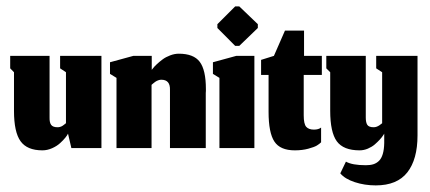

<svg xmlns="http://www.w3.org/2000/svg" viewBox="-20 -455 1322 590"><path d="M189 -44.3 199.3 0H291.7V-283.3H164.7V-245L182.7 -233V-76.3Q181.7 -75.7 179.8 -74.2Q178 -72.7 177.2 -72Q176.3 -71.3 174.7 -70.2Q173 -69 172 -68.3Q171 -67.7 169.3 -66.8Q167.7 -66 166.5 -65.7Q165.3 -65.3 163.7 -64.8Q162 -64.3 160.3 -64.2Q158.7 -64 156.7 -64Q142.7 -64 137.3 -71.2Q132 -78.3 132.3 -93.3V-283.3H11.3V-245L23 -233V-114.3Q23 -49 43.2 -21Q63.3 7 110.3 7Q125.3 7 140 0.5Q154.7 -6 164.7 -15.2Q174.7 -24.3 180.8 -32Q187 -39.7 189 -44.3Z M445.7 0V-194.3Q446.3 -195 448.2 -196.5Q450 -198 450.8 -198.7Q451.7 -199.3 453.5 -200.8Q455.3 -202.3 456.3 -203Q457.3 -203.7 459 -204.8Q460.7 -206 462 -206.5Q463.3 -207 465.2 -207.8Q467 -208.7 468.5 -209Q470 -209.3 471.8 -209.7Q473.7 -210 475.7 -210Q503.3 -210 502.3 -178.7V0H612.3V-169Q612.3 -171.3 612.7 -175.3Q612.7 -179.3 612.7 -181.3Q612.7 -240 593.8 -265Q575 -290 529.3 -290Q516.3 -290 502.8 -284.8Q489.3 -279.7 479.7 -272.5Q470 -265.3 462.2 -258Q454.3 -250.7 450.3 -245.3L446.3 -240.3V-283.3H389.7L318 -263.7V-228L338 -215.7V0Z M654.3 0H761.7V-283.3H706L634.3 -263.7V-228L654.3 -215.7ZM702.7 -314H715.3L772.3 -369V-380.7L715.3 -435.3H702.7L648 -380.7V-369Z M886 7Q908.7 7 927.2 2Q945.7 -3 953.7 -7.8Q961.7 -12.7 966.7 -17.7V-63Q963 -60 957.3 -58.3Q951.7 -56.7 944.7 -56.7Q928.7 -56.7 921 -65.3Q913.3 -74 913.3 -100.7V-224.7H969V-283.3H914.3V-361H855.7L821.7 -283.3L782.3 -271V-224.7H805.3V-111.3Q805.3 -47 823.2 -20Q841 7 886 7Z M1134.7 114.7Q1200.3 114.7 1231.7 74.7Q1263 34.7 1263 -39V-283.3H1136V-245L1154.3 -233V-76.3Q1149.7 -72.3 1145.5 -69.7Q1141.3 -67 1137 -65.5Q1132.7 -64 1128.3 -64Q1113.7 -64 1108.8 -71.2Q1104 -78.3 1104 -93.7V-283.3H982.7V-245L994.7 -233V-114.7Q994.7 -48.7 1015 -20.8Q1035.3 7 1085 7Q1098 7 1110.5 1.7Q1123 -3.7 1131.7 -11.2Q1140.3 -18.7 1147.2 -26.2Q1154 -33.7 1157.3 -39L1160.7 -44.3V-15.7Q1160.3 4.3 1156.3 18Q1152.3 31.7 1144.7 39.2Q1137 46.7 1127.3 49.7Q1117.7 52.7 1104.3 52.7Q1062.3 52.7 1043 41.7L1025.7 77.7Q1039.7 94.7 1070 104.7Q1100.3 114.7 1134.7 114.7Z"/></svg>

Font: Jomhuria
Style: Regular
Weight: 400
Designer: Arabic design by Kourosh Beigpour, Latin design by Eben Sorkin, engineering by Lasse Fister and Khaled Hosney
Version: Version 1.0000